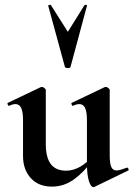

<svg xmlns="http://www.w3.org/2000/svg" viewBox="-20 -750 546 784"><path d="M192 12Q137 12 105.5 -23Q74 -58 74 -113V-260Q74 -293 66.5 -309Q59 -325 43 -325Q32 -325 18 -318Q14 -317 11.5 -323Q9 -329 12 -330L146 -394Q149 -395 151 -395Q156 -395 161.5 -390.5Q167 -386 167 -382V-161Q167 -107 187.5 -80Q208 -53 250 -53Q279 -53 308 -69.5Q337 -86 354 -111L360 -99Q326 -50 284 -19Q242 12 192 12ZM428 -382V-116Q428 -82 434.5 -68Q441 -54 456 -54Q463 -54 473.5 -57Q484 -60 497 -65Q501 -67 504 -61.5Q507 -56 504 -54L366 13Q364 14 361 14Q351 14 343 -11Q335 -36 335 -82V-260Q335 -293 327.5 -309Q320 -325 304 -325Q293 -325 278 -318Q275 -317 272.5 -323Q270 -329 273 -330L407 -394Q409 -395 412 -395Q417 -395 422.5 -390.5Q428 -386 428 -382ZM177 -726Q176 -729 181.5 -730Q187 -731 188 -729L257 -620L325 -729Q327 -731 332 -730Q337 -729 335 -726L268 -477Q267 -472 257 -472Q247 -472 245 -477Z"/></svg>

Font: Cormorant Light
Style: Regular
Weight: 300
Designer: Christian Thalmann (Catharsis Fonts)
Foundry: Catharsis Fonts
Version: Version 4.000